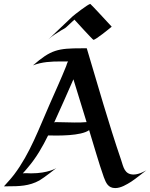

<svg xmlns="http://www.w3.org/2000/svg" viewBox="-37 -949 766 978"><path d="M709 -82C709 -82 674 -60 644 -60C597 -60 592 -98 580 -134C517 -318 461 -516 405 -703H379C258 -703 223 -696 131 -616C177 -634 224 -636 272 -636H310C305 -630 303 -620 300 -612C274 -547 244 -482 216 -418C162 -296 116 -167 35 -60C19 -39 2 -21 -15 -2C-16 -1 -16 0 -17 0H2C60 0 112 -1 164 -30C187 -43 250 -93 250 -93C250 -93 209 -66 121 -66C107 -66 92 -68 79 -66C79 -66 104 -93 106 -97C148 -146 180 -202 208 -259C260 -258 375 -256 417 -286C441 -209 465 -122 492 -46C503 -17 514 9 550 9C579 9 608 -9 632 -24C648 -34 709 -82 709 -82ZM404 -327C384 -325 363 -325 343 -325C311 -325 278 -327 246 -327C244 -327 242 -326 239 -325C272 -398 305 -471 337 -545C359 -472 382 -399 404 -327ZM532 -813C523 -823 425 -929 423 -929C413 -929 342 -874 331 -864L209 -748C228 -766 252 -780 274 -794C282 -799 294 -804 301 -811L342 -849C350 -840 436 -746 439 -746C450 -746 519 -802 532 -813Z"/></svg>

Font: Fondamento
Style: Regular
Weight: 400
Designer: Astigmatic (AOETI)
Foundry: Astigmatic (AOETI)
Version: Version 1.001